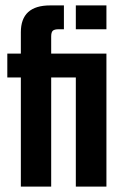

<svg xmlns="http://www.w3.org/2000/svg" viewBox="-20 -689 455 709"><path d="M260 -669H373V-581H260ZM373 -491V0H260V-403H169V0H57V-403H7V-491H57V-570Q57 -669 165 -669H216V-581H197Q181 -581 175 -575.5Q169 -570 169 -554V-491Z"/></svg>

Font: Teko Medium
Style: Regular
Weight: 500
Designer: Manushi Parikh, Jonny Pinhorn
Foundry: Indian Type Foundry
Version: Version 1.106;PS 1.0;hotconv 1.0.78;makeotf.lib2.5.61930; tt